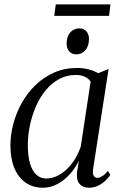

<svg xmlns="http://www.w3.org/2000/svg" viewBox="-20 -846 553 876"><path d="M405 -76.5Q401.5 -53 407.8 -43.8Q414 -34.5 425 -34.5Q434 -34.5 446.8 -42.5Q459.5 -50.5 472.5 -66L483.5 -48Q478.5 -40 465.2 -26Q452 -12 431.8 -0.8Q411.5 10.5 386 10.5Q357.5 10.5 342.5 -7.5Q327.5 -25.5 331.5 -61.5L340 -113.5Q324.5 -80.5 299.5 -52.2Q274.5 -24 242.8 -6.8Q211 10.5 176 10.5Q129.5 10.5 96.2 -13.2Q63 -37 45.2 -80Q27.5 -123 27.5 -182.5Q27.5 -231 40.8 -281Q54 -331 79.5 -376.5Q105 -422 142.2 -458Q179.5 -494 227.2 -515Q275 -536 333 -536Q358.5 -536 383.2 -529.8Q408 -523.5 428.5 -512L475.5 -531.5ZM393.5 -474Q384 -488 366.8 -496Q349.5 -504 326 -504Q284 -504 249.5 -485.2Q215 -466.5 188.5 -434.2Q162 -402 144 -360.8Q126 -319.5 116.5 -274Q107 -228.5 107 -183.5Q107 -132 117.5 -98.2Q128 -64.5 146.8 -48Q165.5 -31.5 190.5 -31.5Q216 -31.5 240.2 -43Q264.5 -54.5 285.5 -74.8Q306.5 -95 322.5 -121.2Q338.5 -147.5 348.5 -177.5ZM328.5 -598Q307.5 -598 295.8 -611.5Q284 -625 284 -647Q284 -679.5 300.5 -698Q317 -716.5 341.5 -716.5Q362.5 -716.5 374.2 -703Q386 -689.5 386 -668.5Q386 -635.5 369.2 -616.8Q352.5 -598 328.5 -598ZM234.5 -826H484L477.5 -773.5H227.5Z"/></svg>

Font: Merriweather 96pt Light
Style: Italic
Weight: 300
Italic angle: -7.8°
Version: Version 2.101